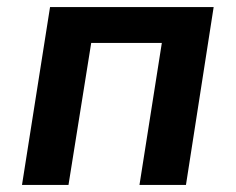

<svg xmlns="http://www.w3.org/2000/svg" viewBox="-20 -521 665 541"><path d="M42 0 121 -501H582L504 0H373L436 -400H237L173 0Z"/></svg>

Font: Nunito Sans 7pt SemiCondensed
Style: Bold Italic
Weight: 700
Width: 4
Italic angle: -9°
Designer: Vernon Adams
Foundry: Vernon Adams
Version: Version 3.101;gftools[0.9.27]